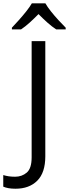

<svg xmlns="http://www.w3.org/2000/svg" viewBox="-100 -965 421 1173"><path d="M-5.4 188Q-29.8 188 -48.3 184.6Q-66.9 181.2 -80.1 175.3V104.5Q-64.5 109.4 -46.4 112.1Q-28.3 114.7 -7.3 114.7Q33.7 114.7 63.5 89.4Q93.3 64 93.3 -3.9V-713.9H176.8V-10.3Q176.8 89.8 127.7 138.9Q78.6 188 -5.4 188ZM177.2 -944.8Q189.5 -922.9 211.4 -895.3Q233.4 -867.7 257.8 -841.3Q282.2 -814.9 301.3 -795.9V-785.2H243.7Q217.3 -802.2 189.5 -827.1Q161.6 -852.1 135.3 -878.9Q108.9 -852.1 81.8 -827.4Q54.7 -802.7 28.3 -785.2H-27.3V-795.9Q-8.8 -815.4 14.9 -841.8Q38.6 -868.2 60.3 -895.5Q82 -922.9 94.7 -944.8Z"/></svg>

Font: Open Sans
Style: Regular
Weight: 400
Designer: Monotype Design Team
Foundry: Monotype Imaging Inc.
Version: Version 3.000; ttfautohint (v1.8.4)